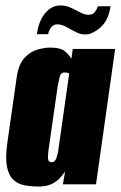

<svg xmlns="http://www.w3.org/2000/svg" viewBox="-20 -674 441 702"><path d="M121 8Q94 8 70 3.5Q46 -1 29 -16.5Q12 -32 5.5 -64.5Q-1 -97 7 -153L41 -391Q48 -440 70 -463Q92 -486 118 -493Q144 -500 162 -500Q202 -500 218 -486Q234 -472 241 -459L246 -495H401L331 0H210L218 -47Q210 -35 198.5 -22.5Q187 -10 168.5 -1Q150 8 121 8ZM169 -81Q175 -81 179 -84.5Q183 -88 185.5 -94.5Q188 -101 190 -108.5Q192 -116 193 -123.5Q194 -131 195 -138L233 -405Q231 -406 229 -407Q227 -408 224 -408.5Q221 -409 217 -409Q209 -409 204.5 -405Q200 -401 197.5 -390.5Q195 -380 191 -359L157 -123Q156 -112 155.5 -104Q155 -96 156 -91Q157 -86 160 -83.5Q163 -81 169 -81ZM292 -548Q275 -548 261 -555Q247 -562 234 -569Q223 -576 212 -580.5Q201 -585 189 -585Q176 -585 167.5 -574.5Q159 -564 156 -549H115Q121 -596 144.5 -625Q168 -654 200 -654Q218 -654 232 -648.5Q246 -643 259 -636Q270 -630 281 -625Q292 -620 303 -620Q319 -620 326.5 -629.5Q334 -639 338 -651H384Q377 -600 347.5 -574Q318 -548 292 -548Z"/></svg>

Font: Alumni Sans Thin Black
Style: Italic
Weight: 900
Italic angle: -8°
Version: Version 1.016